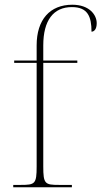

<svg xmlns="http://www.w3.org/2000/svg" viewBox="-20 -792 429 812"><path d="M36 0H284V-10H230C170 -10 163 -14 163 -88V-526H307V-536H163V-600C163 -706 206 -762 284 -762C351 -762 367 -722 367 -658C377 -658 389 -667 389 -694C389 -729 358 -772 286 -772C191 -772 135 -709 135 -600V-536H40V-526H135V-88C135 -14 128 -10 68 -10H36Z"/></svg>

Font: Noto Serif Display Thin
Style: Regular
Weight: 100
Designer: Monotype Design Team
Foundry: Monotype Imaging Inc.
Version: Version 2.009